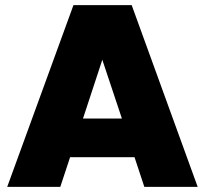

<svg xmlns="http://www.w3.org/2000/svg" viewBox="-20 -725 795 745"><path d="M502 -115H252L214 0H8L265 -705H491L747 0H540ZM453 -265 377 -493 302 -265Z"/></svg>

Font: Fz Poppins ExtBd
Style: Regular
Weight: 800
Designer: Ninad Kale (Devanagari), Jonny Pinhorn (Latin)
Foundry: Indian Type Foundry
Version: Vit hóa bi Vntype.Com & FontZin.Com